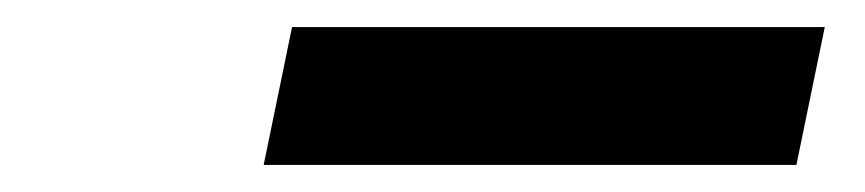

<svg xmlns="http://www.w3.org/2000/svg" viewBox="-20 -754 640 142"><path d="M196 -734H590L569 -632H175Z"/></svg>

Font: Montserrat Alternates ExtraBold
Style: Italic
Weight: 800
Italic angle: -11.3°
Designer: Julieta Ulanovsky
Foundry: Julieta Ulanovsky
Version: Version 7.200